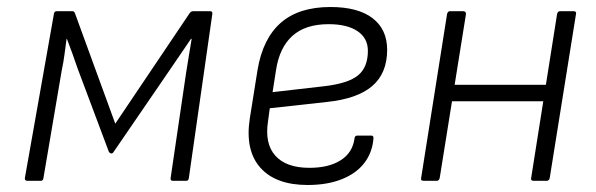

<svg xmlns="http://www.w3.org/2000/svg" viewBox="-20 -516 1701 548"><path d="M58 0Q50 0 51 -8L134 -477Q135 -484 142 -484H187Q192 -484 194 -478L309 -163L521 -478Q525 -484 531 -484H580Q587 -484 586 -476L519 -8Q518 0 512 0H473Q466 0 467 -8L511 -307Q515 -332 519 -356.5Q523 -381 527 -405H525Q510 -383 495 -361Q480 -339 465 -317L304 -82Q302 -78 297 -78Q296 -78 294.5 -79Q293 -80 291 -82L201 -322Q194 -343 186.5 -363.5Q179 -384 171 -405H170Q167 -383 164 -360Q161 -337 156 -314L104 -8Q103 0 97 0Z M858 12Q767 12 723 -37.5Q679 -87 693 -178L715 -316Q730 -406 781.5 -451Q833 -496 923 -496Q1002 -496 1043.5 -464Q1085 -432 1085 -374Q1085 -307 1042.5 -270.5Q1000 -234 913 -225L750 -207L745 -170Q735 -106 766 -71.5Q797 -37 863 -37Q919 -37 953 -59Q987 -81 992 -122Q993 -129 1000 -129H1040Q1046 -129 1046 -122Q1043 -81 1020 -51Q997 -21 955.5 -4.5Q914 12 858 12ZM758 -253 906 -270Q974 -278 1002 -301Q1030 -324 1030 -371Q1030 -407 1000.5 -427Q971 -447 918 -447Q852 -447 815 -414Q778 -381 768 -317Z M1503 0Q1494 0 1496 -8L1570 -476Q1572 -484 1578 -484H1617Q1626 -484 1624 -476L1549 -8Q1547 0 1541 0ZM1189 0Q1180 0 1182 -8L1256 -476Q1258 -484 1264 -484H1302Q1310 -484 1310 -476L1235 -8Q1233 0 1227 0ZM1259 -227 1266 -274H1548L1541 -227Z"/></svg>

Font: Sofia Sans Light
Style: Italic
Weight: 300
Italic angle: -9°
Version: Version 4.100-B